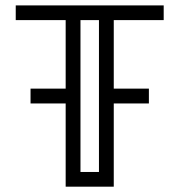

<svg xmlns="http://www.w3.org/2000/svg" viewBox="-20 -701 674 721"><path d="M351.6 -55.2V-625.5H282.2V-55.2ZM407.2 -368.2H539.1V-312.5H407.2V0H226.6V-312.5H94.7V-368.2H226.6V-625.5H39.1V-680.7H594.7V-625.5H407.2Z"/></svg>

Font: X Company
Style: Regular
Weight: 400
Designer: GGBotNet
Foundry: GGBotNet
Version: 0.90